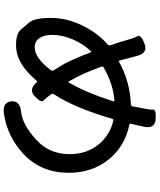

<svg xmlns="http://www.w3.org/2000/svg" viewBox="68 -886 864 1040"><g transform="rotate(90 500.0 -366.0)"><path d="M595 45Q535 53 529 6Q524 -42 584 -48Q653 -54 737 -130Q815 -201 815 -311Q815 -402 764 -466Q713 -530 632 -548Q626 -549 624 -543Q563 -335 491 -227Q485 -218 491 -210Q513 -180 525.5 -168.5Q538 -157 501 -122Q465 -87 425 -134Q422 -138 419 -134Q372 -79 327 -51Q278 -21 225 -21Q163 -21 141 -46Q121 -69 102 -92Q77 -122 77 -208.5Q77 -295 118 -379.5Q159 -464 219 -515Q228 -522 225 -533L209 -580Q200 -609 192 -638Q185 -661 176 -679.5Q167 -698 217 -717Q268 -736 283 -676L308 -581Q309 -576 313 -578Q421 -638 545 -643Q554 -643 556 -652L566 -704Q575 -746 574 -763.5Q573 -781 627 -777Q680 -772 666 -711L650 -641Q649 -636 654 -635Q770 -612 842 -525Q916 -435 916 -307Q916 -158 816 -63Q722 26 595 45ZM235 -122Q294 -122 359 -208Q366 -217 360 -226Q355 -235 339 -260Q312 -300 263 -426Q261 -431 258 -427Q218 -386 193.5 -328.5Q169 -271 169 -217Q169 -173 186.5 -147.5Q204 -122 235 -122ZM421 -307Q424 -303 427 -307Q483 -402 529 -549Q530 -554 525 -554Q434 -547 345 -495Q338 -491 341 -484Q380 -376 415 -318Z"/></g></svg>

Font: Resource Han Rounded TW Medium
Style: Regular
Weight: 500
Designer: Cyano Hao (round all glyphs); Ryoko NISHIZUKA 西塚涼子 (kana, bopomofo & ideographs); Paul D. Hunt (Latin, Greek & Cyrillic)
Foundry: Cyano Hao
Version: 0.990